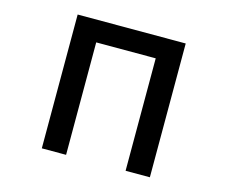

<svg xmlns="http://www.w3.org/2000/svg" viewBox="-102 -874 1205 1016"><g transform="rotate(15 500.0 -366.5)"><path d="M337 0H204V-733H796V0H663V-616H337Z"/></g></svg>

Font: IBM Plex Sans JP SemiBold
Style: Regular
Weight: 600
Designer: Mike Abbink; Paul van der Laan; Pieter van Rosmalen; Wujin Sim; Yejin Wi; Jinhee Kim; Boomi Park; Yona Kim; Kichan Ma
Foundry: Sandoll Inc.
Version: Version 1.001